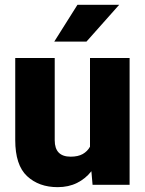

<svg xmlns="http://www.w3.org/2000/svg" viewBox="-20 -770 604 800"><path d="M365.7 0 360.8 -56.6Q336.4 -25.4 301 -7.8Q265.6 9.8 220.2 9.8Q142.1 9.8 92.8 -36.1Q43.5 -82 43.5 -186.5V-528.3H208V-185.5Q208 -117.2 274.4 -117.2Q305.2 -117.2 324.7 -128.2Q344.2 -139.2 355 -158.7V-528.3H520V0ZM206.1 -596.7 302.7 -750H476.6L340.3 -596.7Z"/></svg>

Font: Vazirmatn UI FD Black
Style: Regular
Weight: 900
Designer: Saber Rastikerdar
Foundry: Saber Rastikerdar
Version: Version 33.003